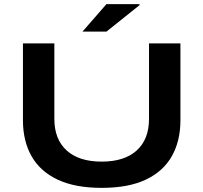

<svg xmlns="http://www.w3.org/2000/svg" viewBox="-20 -897 984 929"><path d="M472 12Q343 12 258.5 -28Q174 -68 132.5 -141.5Q91 -215 91 -315V-687H243V-322Q243 -223 302.5 -169Q362 -115 472 -115Q582 -115 641.5 -169Q701 -223 701 -322V-687H853V-315Q853 -215 811.5 -141.5Q770 -68 686 -28Q602 12 472 12ZM379 -744 495 -877H655V-872L495 -744Z"/></svg>

Font: Archivo SemiBold Expanded SemiBold
Style: Regular
Weight: 600
Width: 7
Version: Version 2.001